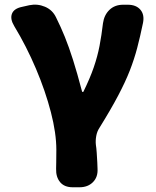

<svg xmlns="http://www.w3.org/2000/svg" viewBox="-20 -589 657 811"><path d="M287 202Q252 202 234 180.5Q216 159 217 124Q217 121 217.5 97.5Q218 74 218 44Q218 -26 195 -115Q172 -204 132 -298.5Q92 -393 40 -479Q22 -509 30.5 -531Q39 -553 73 -560L104 -567Q138 -574 170 -560.5Q202 -547 217 -515Q237 -475 254 -433Q271 -391 288.5 -336Q306 -281 327 -201H332Q360 -258 376 -304.5Q392 -351 400.5 -395.5Q409 -440 415 -491Q420 -526 442.5 -547.5Q465 -569 500 -569H520Q555 -569 573 -548Q591 -527 584 -492Q572 -434 559.5 -386.5Q547 -339 528.5 -291.5Q510 -244 479.5 -186Q449 -128 400 -49Q390 -34 386.5 -14.5Q383 5 385 23Q387 34 388.5 56Q390 78 391 97.5Q392 117 392 124Q394 159 372.5 180.5Q351 202 316 202Z"/></svg>

Font: Chiron GoRound TC H
Style: Regular
Weight: 900
Designer: Ryoko NISHIZUKA 西塚涼子 (kana, bopomofo & ideographs); Paul D. Hunt (Latin, Greek & Cyrillic); Sandoll Communications 산돌커뮤니
Foundry: Adobe
Version: Version 1.000;hotconv 1.1.1;makeotfexe 2.6.0